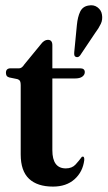

<svg xmlns="http://www.w3.org/2000/svg" viewBox="-20 -698 408 728"><path d="M46 -398 14.5 -404.5Q7 -407 4.8 -411.5Q2.5 -416 2.5 -422Q2.5 -439 20.5 -439H53Q63 -439 72.5 -454L134 -529Q147 -547 161.5 -547Q178.5 -547 178.5 -526.5V-439H283.5Q301.5 -439 301.5 -424.5Q301.5 -414.5 292.2 -407.5Q283 -400.5 264 -400.5H178.5V-128.5Q178.5 -59.5 229.5 -59.5Q253 -59.5 266.5 -74.2Q280 -89 290.5 -103.5Q300.5 -107.5 299.5 -91Q294 -46.5 262.8 -18.5Q231.5 9.5 181 9.5Q121.5 9.5 90 -20.2Q58.5 -50 58.5 -112.5V-375.5Q58.5 -385 56.2 -390Q54 -395 46 -398ZM271.5 -603Q274.5 -634 284 -653.8Q293.5 -673.5 315.5 -677Q335.5 -681 349.8 -670.2Q364 -659.5 366.5 -643Q370 -624 362.2 -607.5Q354.5 -591 340.5 -572.5L283.5 -487.5Q276.5 -478.5 267 -482.5Q262.5 -484.5 261.8 -489.2Q261 -494 261.5 -500Z"/></svg>

Font: Fraunces 144pt Soft SemiBold
Style: Regular
Weight: 600
Version: Version 1.000;[b76b70a41]